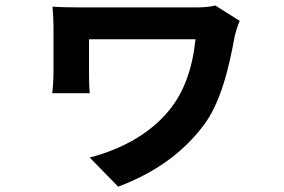

<svg xmlns="http://www.w3.org/2000/svg" viewBox="-20 -580 1040 702"><path d="M856.8 -503.4 767 -560C741.3 -553.1 715.2 -552.9 687.9 -552.9C630.8 -552.9 306.7 -552.9 274.8 -552.9C237.3 -552.9 197.8 -553.7 172 -555.7C173.8 -534.6 175.6 -506.6 175.6 -485.1C175.6 -448.1 175.6 -345.6 175.6 -312.4C175.6 -291.1 174 -265 171.2 -239.3H308C305.6 -265.7 305.4 -300.8 305.4 -312.4C305.4 -345.6 305.4 -411.7 305.4 -436.5C361.9 -436.5 644.7 -436.5 694.8 -436.5C683.7 -329.5 653.3 -243.3 597.4 -175.5C527.3 -89.7 420.5 -32.8 307.9 -4.1L412.1 102.5C546.3 51.7 644.7 -19.1 720.2 -116.1C787.7 -201.3 818.1 -337.6 837.6 -445C840.1 -456.5 850.2 -492.4 856.8 -503.4Z"/></svg>

Font: Source Han Sans JP VF
Style: Regular
Weight: 250
Designer: Ryoko NISHIZUKA 西塚涼子 (kana, bopomofo & ideographs); Paul D. Hunt (Latin, Greek & Cyrillic); Sandoll Communications 산돌커뮤니
Foundry: Adobe
Version: Version 2.004;hotconv 1.0.118;makeotfexe 2.5.65603